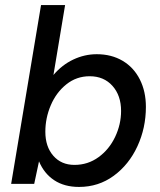

<svg xmlns="http://www.w3.org/2000/svg" viewBox="-20 -726 630 758"><path d="M142 -706H237L191 -430Q225 -470 269.5 -491Q314 -512 362 -512Q420 -512 464 -486Q508 -460 532 -412.5Q556 -365 556 -304Q556 -221 522.5 -148.5Q489 -76 429 -32Q369 12 292 12Q234 12 194 -14.5Q154 -41 134 -89L115 0H24ZM274 -75Q327 -75 369 -105.5Q411 -136 434.5 -185.5Q458 -235 458 -288Q458 -349 424 -387Q390 -425 334 -425Q282 -425 242 -393Q202 -361 180.5 -310.5Q159 -260 159 -206Q159 -147 190.5 -111Q222 -75 274 -75Z"/></svg>

Font: Oak Sans Medium
Style: Italic
Weight: 500
Italic angle: -9.49998°
Foundry: Erik Kennedy, Walven
Version: Version 1.000